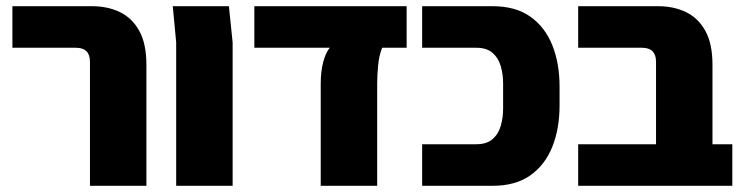

<svg xmlns="http://www.w3.org/2000/svg" viewBox="-20 -599 2406 619"><path d="M270 0V-400Q270 -445 225 -445H20V-579H277Q327 -579 366.5 -560Q406 -541 429 -499.5Q452 -458 452 -390V0Z M548 0V-462L537 -579H718L730 -462V0Z M1014 0V-328Q1014 -369 1022 -399Q1030 -429 1043 -445H800V-579H1291V-445H1212Q1202 -420 1199 -387.5Q1196 -355 1196 -328V0Z M1341 0V-134H1516Q1549 -134 1568 -150.5Q1587 -167 1594.5 -193.5Q1602 -220 1602 -249V-330Q1602 -359 1594.5 -385.5Q1587 -412 1568 -428.5Q1549 -445 1516 -445H1341V-579H1568Q1642 -579 1689.5 -545.5Q1737 -512 1760.5 -453.5Q1784 -395 1784 -320V-259Q1784 -184 1760.5 -125.5Q1737 -67 1689.5 -33.5Q1642 0 1568 0Z M1844 0V-134H2095V-400Q2095 -445 2050 -445H1844V-579H2102Q2152 -579 2191.5 -560Q2231 -541 2254 -499.5Q2277 -458 2277 -390V-134H2341V0Z"/></svg>

Font: Assistant ExtraBold
Style: Regular
Weight: 800
Designer: Hebrew By Ben Nathan, Latin by Paul Hunt
Version: Version 3.000